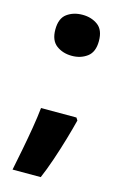

<svg xmlns="http://www.w3.org/2000/svg" viewBox="-109 -608 510 796"><g transform="rotate(15 145.5 -210.5)"><path d="M50 -470Q50 -518 77.5 -538Q105 -558 144 -558Q182 -558 209.5 -538Q237 -518 237 -470Q237 -423 209.5 -402.5Q182 -382 144 -382Q105 -382 77.5 -402.5Q50 -423 50 -470ZM236 -129Q227 -93 213 -45Q199 3 182.5 51.5Q166 100 150 137H29Q38 93 47.5 44Q57 -5 65 -53Q73 -101 77 -140H229Z"/></g></svg>

Font: Noto Sans Georgian ExtraBold
Style: Regular
Weight: 800
Designer: Monotype Design Team, Akaki Razmadze
Foundry: Google LLC
Version: Version 2.005; ttfautohint (v1.8.4.7-5d5b)